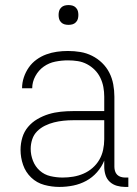

<svg xmlns="http://www.w3.org/2000/svg" viewBox="-20 -729 540 757"><path d="M214 8Q184 8 154.5 0Q125 -8 103 -29Q81 -50 71 -79Q61 -108 61 -138Q61 -163 68 -186.5Q75 -210 90.5 -228.5Q106 -247 127.5 -259.5Q149 -272 172 -279Q195 -286 219.5 -288.5Q244 -291 268 -291H391V-348Q391 -367 387.5 -386Q384 -405 375.5 -422.5Q367 -440 353.5 -453.5Q340 -467 323 -476Q306 -485 287 -488Q268 -491 248 -491Q223 -491 198 -486Q173 -481 152.5 -466.5Q132 -452 119.5 -429Q107 -406 107 -381H67Q67 -403 74 -424Q81 -445 93.5 -463Q106 -481 124 -494Q142 -507 162.5 -514.5Q183 -522 204.5 -525Q226 -528 248 -528Q273 -528 297 -524Q321 -520 343 -509Q365 -498 382.5 -481Q400 -464 411 -442.5Q422 -421 426.5 -396.5Q431 -372 431 -348V-71Q431 -63 433.5 -54.5Q436 -46 442 -40Q448 -34 456.5 -31.5Q465 -29 473 -29H486V8H473Q457 8 441 3.5Q425 -1 413 -12Q401 -23 396 -39Q391 -55 391 -71V-96Q381 -71 362.5 -50Q344 -29 320 -16Q296 -3 269 2.5Q242 8 214 8ZM227 -29Q248 -29 269 -32.5Q290 -36 309.5 -44.5Q329 -53 345 -67Q361 -81 371.5 -99Q382 -117 386.5 -138Q391 -159 391 -180V-255H268Q249 -255 230 -253Q211 -251 193 -246.5Q175 -242 157.5 -233.5Q140 -225 126.5 -211.5Q113 -198 107 -179.5Q101 -161 101 -142Q101 -118 110 -95Q119 -72 137 -56Q155 -40 179 -34.5Q203 -29 227 -29ZM250 -631Q242 -631 234.5 -633Q227 -635 221 -641Q215 -647 213 -654.5Q211 -662 211 -670Q211 -678 213 -685.5Q215 -693 221 -699Q227 -705 234.5 -707Q242 -709 250 -709Q258 -709 265.5 -707Q273 -705 279 -699Q285 -693 287 -685.5Q289 -678 289 -670Q289 -662 287 -654.5Q285 -647 279 -641Q273 -635 265.5 -633Q258 -631 250 -631Z"/></svg>

Font: Iosevka SS18 Extralight
Style: Regular
Weight: 200
Monospace: yes
Designer: Belleve Invis
Foundry: Belleve Invis
Version: Version 25.1.1; ttfautohint (v1.8.4)